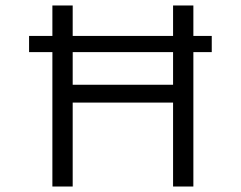

<svg xmlns="http://www.w3.org/2000/svg" viewBox="-20 -680 878 700"><path d="M171 0V-490H86V-549H171V-660H245V-549H611V-660H685V-549H752V-490H685V0H611V-306H245V0ZM245 -371H611V-490H245Z"/></svg>

Font: Bricolage Grotesque 10pt Light
Style: Regular
Weight: 300
Designer: Mathieu Triay
Foundry: Atelier Triay
Version: Version 1.000; ttfautohint (v1.8.4.7-5d5b);gftools[0.9.32]